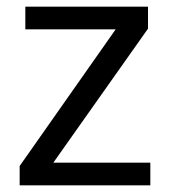

<svg xmlns="http://www.w3.org/2000/svg" viewBox="-20 -556 510 576"><path d="M431 0H39V-58L327 -468H56V-536H424V-470L140 -68H431Z"/></svg>

Font: Noto Sans Zanabazar Square
Style: Regular
Weight: 400
Version: Version 2.005; ttfautohint (v1.8.4.7-5d5b)